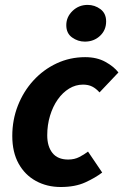

<svg xmlns="http://www.w3.org/2000/svg" viewBox="-20 -737 494 769"><path d="M223.2 12Q168.1 12 124 -12.1Q79.9 -36.1 54.5 -81.8Q29.2 -127.5 29.2 -192.5Q29.2 -256.9 51.6 -314Q74 -371.1 113.8 -414.6Q153.6 -458.2 206.9 -483.2Q260.2 -508.1 321.1 -508.1Q368 -508.1 402 -489.3Q436.1 -470.5 454.3 -446.8L378.6 -366.9Q364.5 -382.7 349.1 -390.4Q333.6 -398.1 312.5 -398.1Q282.8 -398.1 256.8 -382.2Q230.9 -366.3 211.2 -338.4Q191.6 -310.5 180.4 -273.5Q169.2 -236.5 169.2 -195.2Q169.2 -150.3 190.2 -124.2Q211.2 -98 253.2 -98Q278.3 -98 297.9 -108.2Q317.5 -118.3 332.5 -129.9L389.3 -46Q362 -25 321.5 -6.5Q280.9 12 223.2 12ZM319.6 -570.3Q292 -570.3 268.7 -587Q245.5 -603.6 245.5 -636.2Q245.5 -669.1 270.6 -693.3Q295.7 -717.4 330.9 -717.4Q359.4 -717.4 382.3 -700.4Q405.1 -683.3 405.1 -651.2Q405.1 -616.2 380.5 -593.3Q355.9 -570.3 319.6 -570.3Z"/></svg>

Font: Source Sans Variable
Style: Italic
Weight: 200
Italic angle: -11°
Designer: Paul D. Hunt
Foundry: Adobe Systems Incorporated
Version: Version 3.006;hotconv 1.0.111;makeotfexe 2.5.65597